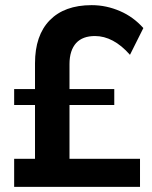

<svg xmlns="http://www.w3.org/2000/svg" viewBox="-20 -726 591 746"><path d="M250 -109V-318H424V-380H250V-477C250 -513 259 -540 276 -559C293 -577 317 -586 349 -586C396 -586 442 -562 485 -513L537 -617C511 -646 481 -668 446 -683C411 -698 375 -706 336 -706C265 -706 211 -686 173 -647C135 -608 116 -552 116 -480V-380H35V-318H116V-109H35V0H524V-109Z"/></svg>

Font: Argentum Sans Medium
Style: Regular
Weight: 500
Designer: Julieta Ulanovsky
Foundry: Julieta Ulanovsky
Version: Version 5.001;January 29, 2019;FontCreator 11.5.0.2425 64-bi